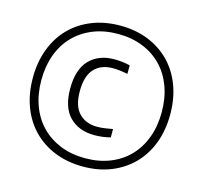

<svg xmlns="http://www.w3.org/2000/svg" viewBox="-109 -872 1061 1003"><g transform="rotate(15 422.0 -370.0)"><path d="M437 -163Q353 -163 303 -213.5Q253 -264 253 -366Q253 -470 303 -521.5Q353 -573 437 -573Q460 -573 481 -570.5Q502 -568 522 -563V-517Q502 -521 482 -523.5Q462 -526 442 -526Q377 -526 341 -486.5Q305 -447 305 -366Q305 -285 342 -247Q379 -209 441 -209Q460 -209 481 -212Q502 -215 524 -219V-174Q483 -163 437 -163ZM422 11Q338 11 269.5 -16.5Q201 -44 152 -94Q103 -144 76.5 -214Q50 -284 50 -370Q50 -455 76.5 -525.5Q103 -596 152 -646Q201 -696 269.5 -723.5Q338 -751 422 -751Q506 -751 574 -723.5Q642 -696 691 -646Q740 -596 766.5 -525.5Q793 -455 793 -370Q793 -284 766.5 -214Q740 -144 691 -94Q642 -44 574 -16.5Q506 11 422 11ZM422 -34Q496 -34 556 -58Q616 -82 658.5 -126Q701 -170 724 -232Q747 -294 747 -370Q747 -446 724 -508Q701 -570 658.5 -614Q616 -658 556 -682Q496 -706 422 -706Q348 -706 288 -682Q228 -658 185 -614Q142 -570 119 -508Q96 -446 96 -370Q96 -294 119 -232Q142 -170 185 -126Q228 -82 288 -58Q348 -34 422 -34Z"/></g></svg>

Font: Encode Sans Narrow
Style: Light
Weight: 300
Designer: Pablo Impallari, Andres Torresi
Foundry: Pablo Impallari, Andres Torresi
Version: Version 1.000; ttfautohint (v1.00) -l 8 -r 50 -G 200 -x 14 -